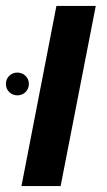

<svg xmlns="http://www.w3.org/2000/svg" viewBox="-37 -626 359 646"><path d="M285.2 -606 167 0H35.2L152.8 -606ZM-17.1 -344.2Q-17.1 -359.9 -5.9 -370.8Q5.4 -381.8 21 -381.8Q37.6 -381.8 48.8 -370.8Q60.1 -359.9 60.1 -344.2Q60.1 -327.1 48.8 -316.2Q37.6 -305.2 21 -305.2Q5.4 -305.2 -5.9 -316.2Q-17.1 -327.1 -17.1 -344.2Z"/></svg>

Font: Arimo
Style: Bold Italic
Weight: 700
Italic angle: -12°
Designer: Steve Matteson
Foundry: Monotype Imaging Inc.
Version: Version 1.33